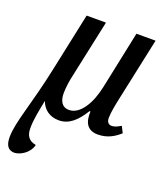

<svg xmlns="http://www.w3.org/2000/svg" viewBox="-149 -633 839 971"><g transform="rotate(20 270.5 -147.5)"><path d="M43 241C76 239 121 211 131 167C88 159 76 132 76 95C76 50 86 3 98 -58C114 -15 149 10 197 10C252 10 291 -27 328 -87H333C330 -31 348 10 407 10C461 10 497 -15 524 -39L507 -73C489 -63 475 -55 458 -55C441 -55 431 -67 431 -88C431 -116 440 -162 448 -199L520 -536H417L352 -226C333 -133 287 -57 228 -57C188 -57 174 -89 174 -128C174 -156 180 -198 186 -223L253 -536H149L83 -225C40 -19 -7 93 -7 174C-7 224 13 241 43 241Z"/></g></svg>

Font: Noto Serif Condensed Medium
Style: Italic
Weight: 500
Width: 3
Italic angle: -12°
Designer: Monotype Design Team
Foundry: Monotype Imaging Inc.
Version: Version 2.013